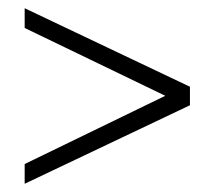

<svg xmlns="http://www.w3.org/2000/svg" viewBox="-20 -543 521 467"><path d="M40 -523 442 -332V-287L40 -96V-144L382 -310L40 -475Z"/></svg>

Font: Cinzel
Style: Regular
Weight: 400
Designer: Natanael Gama
Version: Version 1.001;PS 001.001;hotconv 1.0.56;makeotf.lib2.0.21325